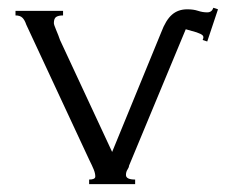

<svg xmlns="http://www.w3.org/2000/svg" viewBox="-20 -469 575 489"><path d="M308.6 -46.9Q308.6 -43 304.7 -37.1Q300.8 -31.2 300.8 -23.4Q300.8 -11.7 324.2 -11.7V0H207V-11.7Q222.7 -11.7 222.7 -19.5Q222.7 -27.3 218.8 -37.1Q214.8 -46.9 207 -62.5L46.9 -406.2Q43 -418 37.1 -423.8Q31.2 -429.7 19.5 -429.7V-441.4H140.6V-429.7Q128.9 -429.7 123 -425.8Q117.2 -421.9 117.2 -410.2Q117.2 -406.2 123 -392.6Q128.9 -378.9 132.8 -367.2L265.6 -82L390.6 -386.7Q402.3 -418 418 -431.6Q433.6 -445.3 457 -445.3Q472.7 -445.3 484.4 -441.4Q496.1 -437.5 507.8 -437.5Q519.5 -437.5 523.4 -449.2L535.2 -445.3L507.8 -363.3L496.1 -367.2Q500 -375 496.1 -378.9Q492.2 -382.8 480.5 -386.7L453.1 -394.5Z"/></svg>

Font: 和音 by 宁静之雨，公众号njzyshare
Style: Regular
Weight: 400
Designer: Steve Matteson
Foundry: Ascender Corporation
Version: Version 6.00;June 8, 2018;FontCreator 11.0.0.2388 32-bit